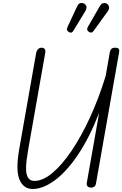

<svg xmlns="http://www.w3.org/2000/svg" viewBox="-20 -1245 812 1274"><path d="M197 9Q136 9 109.5 -52.8Q83 -114.5 107.5 -255.5L219.5 -891Q221.5 -902 226.2 -910.5Q231 -919 238.8 -923.8Q246.5 -928.5 256.5 -928.5Q270.5 -928 276.8 -919.2Q283 -910.5 280.5 -896.5L167.5 -255Q161.5 -219.5 156.5 -182.5Q151.5 -145.5 153.2 -114.2Q155 -83 167.8 -63.8Q180.5 -44.5 209 -44.5Q264 -44.5 327 -96.8Q390 -149 454 -243.2Q518 -337.5 576.5 -464.2Q635 -591 681 -740L709 -900Q711.5 -912 718.8 -920.2Q726 -928.5 743 -928.5Q761.5 -928.5 767.2 -921Q773 -913.5 770.5 -899L617 -28Q615 -13.5 605.8 -6.8Q596.5 0 585 0Q571 0 562 -7.8Q553 -15.5 556 -32.5L638 -496.5Q571 -325.5 494 -213.2Q417 -101 340.2 -46Q263.5 9 197 9ZM571.5 -1032.5Q563.5 -1038 559.5 -1045.2Q555.5 -1052.5 564 -1068L641 -1202Q653.5 -1224 668.8 -1224.8Q684 -1225.5 693 -1218Q704.5 -1207 704 -1194.2Q703.5 -1181.5 695 -1170L602.5 -1042Q594 -1029.5 586.2 -1029Q578.5 -1028.5 571.5 -1032.5ZM437 -1032.5Q428.5 -1038 425 -1044.8Q421.5 -1051.5 429 -1068L491.5 -1202Q502 -1225 518.2 -1225.2Q534.5 -1225.5 543.5 -1217.5Q555 -1207 554 -1194.8Q553 -1182.5 545.5 -1170L467.5 -1042Q459.5 -1028.5 451.5 -1028.5Q443.5 -1028.5 437 -1032.5Z"/></svg>

Font: Edu AU VIC WA NT Pre
Style: Regular
Weight: 400
Designer: Tina and Corey Anderson, Eben Sorkin, Mirko Velimirovic
Foundry: Google for Education
Version: Version 1.001